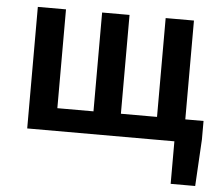

<svg xmlns="http://www.w3.org/2000/svg" viewBox="-49 -546 894 773"><g transform="rotate(5 398.0 -159.5)"><path d="M73.2 0V-491.2H187V-91.8H333V-491.2H443.8V-91.8H589.8V-491.2H704.1V-91.8H777.8V-17.1L767.1 171.9H668V0Z"/></g></svg>

Font: Source Sans 3 Semibold
Style: Regular
Weight: 600
Designer: Paul D. Hunt
Foundry: Adobe
Version: Version 3.052;hotconv 1.1.0;makeotfexe 2.6.0